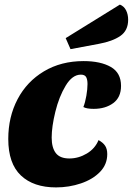

<svg xmlns="http://www.w3.org/2000/svg" viewBox="-20 -796 578 836"><path d="M507 -422Q507 -372 473 -347Q439 -322 388 -322Q357 -322 343 -330Q351 -350 356 -379Q361 -408 361 -430Q361 -450 355 -460.5Q349 -471 332 -471Q295 -471 266 -423Q237 -375 221 -309.5Q205 -244 205 -197Q205 -153 223 -129.5Q241 -106 282 -106Q322 -106 358 -127.5Q394 -149 409 -186Q429 -175 438 -161Q447 -147 447 -125Q447 -80 415.5 -47.5Q384 -15 332.5 2.5Q281 20 224 20Q126 20 71 -32Q16 -84 16 -191Q16 -287 56.5 -364Q97 -441 171.5 -485.5Q246 -530 344 -530Q418 -530 462.5 -504.5Q507 -479 507 -422ZM538 -710Q538 -663 504 -639.5Q470 -616 410 -605L287 -582L266 -630L502 -776Q520 -769 529 -751Q538 -733 538 -710Z"/></svg>

Font: Sansita ExtraBold Italic
Style: Regular
Weight: 800
Italic angle: -11°
Designer: Pablo Cosgaya
Foundry: Omnibus-Type
Version: Version 1.006